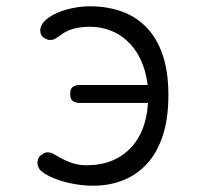

<svg xmlns="http://www.w3.org/2000/svg" viewBox="-20 -580 640 610"><path d="M515 -278Q515 -203 497 -148.5Q479 -94 446.5 -59Q414 -24 370.5 -7Q327 10 276 10Q249 10 221.5 5.5Q194 1 171 -6.5Q148 -14 130.5 -23.5Q113 -33 106 -42Q102 -48 100.5 -53Q99 -58 99 -63Q99 -71 102.5 -78Q106 -85 113 -89Q118 -93 122.5 -94.5Q127 -96 131 -96Q140 -96 148 -92Q156 -88 171 -79Q193 -67 212.5 -61Q232 -55 255 -55Q345 -55 398 -113Q445 -165 450 -253H232Q220 -253 211.5 -259Q203 -265 203 -281.5Q203 -298 211.5 -304Q220 -310 232 -310H449Q445 -343 435 -371Q420 -412 394 -440Q368 -468 335 -481.5Q302 -495 267 -495Q235 -495 211 -488Q187 -481 167 -464Q161 -460 154.5 -456.5Q148 -453 140 -453Q136 -453 133.5 -453.5Q131 -454 129 -455Q118 -459 113 -466Q108 -473 108 -483Q108 -488 109 -492Q110 -496 112 -500Q119 -513 134.5 -524Q150 -535 171.5 -543Q193 -551 217 -555.5Q241 -560 266 -560Q320 -560 365.5 -544Q411 -528 444.5 -494Q478 -460 496.5 -406.5Q515 -353 515 -278Z"/></svg>

Font: Maple Mono NL ExtraLight
Style: Regular
Weight: 275
Monospace: yes
Designer: subframe7536
Version: Version 7.000